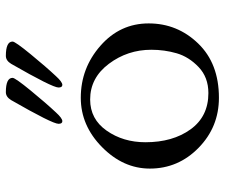

<svg xmlns="http://www.w3.org/2000/svg" viewBox="-76 -678 768 656"><g transform="rotate(-90 308.0 -350.0)"><path d="M252 -543Q232 -521 222 -521Q213 -521 213 -534Q213 -555 294 -696Q305 -714 321 -714Q370 -714 370 -691Q370 -682 326.5 -629Q283 -576 252 -543ZM376 -543Q356 -521 346 -521Q337 -521 337 -534Q337 -555 418 -696Q429 -714 445 -714Q494 -714 494 -691Q494 -682 450.5 -629Q407 -576 376 -543ZM60 -222Q60 -313 133.5 -385.5Q207 -458 302 -458Q403 -458 479.5 -391Q556 -324 556 -226Q556 -128 487.5 -57Q419 14 302 14Q202 14 131 -55.5Q60 -125 60 -222ZM296 -426Q229 -426 189.5 -369.5Q150 -313 150 -237Q150 -144 194 -83Q238 -22 318 -22Q372 -22 407 -55.5Q442 -89 454 -130.5Q466 -172 466 -217Q466 -298 418 -362Q370 -426 296 -426Z"/></g></svg>

Font: EB Garamond SC 12
Style: Regular
Weight: 400
Version: Version 0.016 ; ttfautohint (v0.97) -l 8 -r 50 -G 200 -x 0 -